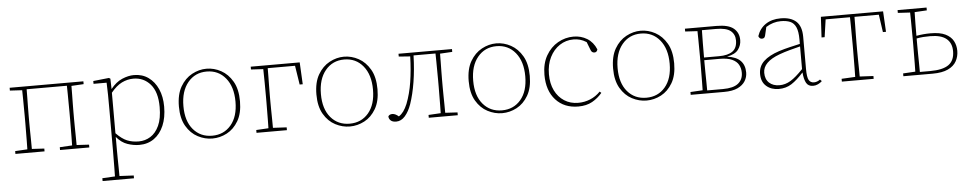

<svg xmlns="http://www.w3.org/2000/svg" viewBox="-41 -799 6847 1359"><g transform="rotate(-5 3383.0 -119.5)"><path d="M45 0V-20L132 -25Q133 -51 133 -84.5Q133 -118 133.5 -151Q134 -184 134 -210V-260Q134 -286 133.5 -319.5Q133 -353 133 -386Q133 -419 132 -445L45 -450V-470H569V-450L482 -445Q482 -419 481.5 -386Q481 -353 480.5 -319.5Q480 -286 480 -260V-210Q480 -184 480.5 -151Q481 -118 481.5 -84.5Q482 -51 482 -25L570 -20V0H362V-20L450 -25Q451 -51 451 -84.5Q451 -118 451.5 -151Q452 -184 452 -210V-260Q452 -287 451.5 -321.5Q451 -356 451 -390Q451 -424 450 -449H164Q164 -424 163.5 -390Q163 -356 162.5 -321.5Q162 -287 162 -260V-210Q162 -184 162.5 -151Q163 -118 163.5 -84.5Q164 -51 164 -25L252 -20V0Z M923 -458Q880 -458 840.5 -438.5Q801 -419 763 -372V-84Q804 -42 840.5 -27Q877 -12 923 -12Q968 -12 1006 -35.5Q1044 -59 1067.5 -109.5Q1091 -160 1091 -242Q1091 -349 1043.5 -403.5Q996 -458 923 -458ZM924 13Q884 13 841 -1.5Q798 -16 763 -58V35Q763 61 763.5 94Q764 127 764.5 160.5Q765 194 765 220L866 225V245H643V225L733 220Q734 194 734 160.5Q734 127 734.5 94Q735 61 735 35V-255Q735 -308 734.5 -358Q734 -408 732 -446H639V-466L751 -478L761 -472L763 -398Q800 -445 844.5 -464Q889 -483 929 -483Q988 -483 1031.5 -452Q1075 -421 1099 -367Q1123 -313 1123 -242Q1123 -164 1098.5 -107Q1074 -50 1029.5 -18.5Q985 13 924 13Z M1444 13Q1391 13 1341 -13Q1291 -39 1259 -93.5Q1227 -148 1227 -233Q1227 -319 1259 -374Q1291 -429 1341 -456Q1391 -483 1444 -483Q1498 -483 1547.5 -456Q1597 -429 1629 -374Q1661 -319 1661 -233Q1661 -148 1629 -93.5Q1597 -39 1547.5 -13Q1498 13 1444 13ZM1444 -7Q1527 -7 1578 -67Q1629 -127 1629 -233Q1629 -339 1578 -401Q1527 -463 1444 -463Q1361 -463 1310 -401Q1259 -339 1259 -233Q1259 -127 1310 -67Q1361 -7 1444 -7Z M1758 -450V-470H2106L2114 -314H2092L2071 -449H1877Q1877 -424 1876.5 -389Q1876 -354 1875.5 -318Q1875 -282 1875 -251V-210Q1875 -184 1875.5 -151Q1876 -118 1876.5 -84.5Q1877 -51 1877 -25L1974 -20V0H1758V-20L1845 -25Q1846 -51 1846 -84.5Q1846 -118 1846.5 -151Q1847 -184 1847 -210V-251Q1847 -296 1846.5 -351Q1846 -406 1845 -445Z M2421 13Q2368 13 2318 -13Q2268 -39 2236 -93.5Q2204 -148 2204 -233Q2204 -319 2236 -374Q2268 -429 2318 -456Q2368 -483 2421 -483Q2475 -483 2524.5 -456Q2574 -429 2606 -374Q2638 -319 2638 -233Q2638 -148 2606 -93.5Q2574 -39 2524.5 -13Q2475 13 2421 13ZM2421 -7Q2504 -7 2555 -67Q2606 -127 2606 -233Q2606 -339 2555 -401Q2504 -463 2421 -463Q2338 -463 2287 -401Q2236 -339 2236 -233Q2236 -127 2287 -67Q2338 -7 2421 -7Z M2750 7Q2724 7 2711 -5.5Q2698 -18 2698 -35Q2707 -49 2727 -49Q2748 -49 2772 -28Q2791 -40 2805.5 -60Q2820 -80 2833 -111Q2860 -180 2873 -263Q2886 -346 2889 -444L2808 -450V-470H3188V-450L3101 -445Q3101 -419 3100.5 -386Q3100 -353 3099.5 -319.5Q3099 -286 3099 -260V-210Q3099 -184 3099.5 -151Q3100 -118 3100.5 -84.5Q3101 -51 3101 -25L3188 -20V0H2982V-20L3069 -25Q3070 -51 3070 -84.5Q3070 -118 3070.5 -151Q3071 -184 3071 -210V-260Q3071 -287 3070.5 -321.5Q3070 -356 3070 -390Q3070 -424 3069 -449H2913Q2910 -347 2896 -260.5Q2882 -174 2859 -107Q2841 -56 2813.5 -24.5Q2786 7 2750 7Z M3503 13Q3450 13 3400 -13Q3350 -39 3318 -93.5Q3286 -148 3286 -233Q3286 -319 3318 -374Q3350 -429 3400 -456Q3450 -483 3503 -483Q3557 -483 3606.5 -456Q3656 -429 3688 -374Q3720 -319 3720 -233Q3720 -148 3688 -93.5Q3656 -39 3606.5 -13Q3557 13 3503 13ZM3503 -7Q3586 -7 3637 -67Q3688 -127 3688 -233Q3688 -339 3637 -401Q3586 -463 3503 -463Q3420 -463 3369 -401Q3318 -339 3318 -233Q3318 -127 3369 -67Q3420 -7 3503 -7Z M4044 13Q3944 13 3884 -52.5Q3824 -118 3824 -231Q3824 -311 3856.5 -367.5Q3889 -424 3941 -453.5Q3993 -483 4052 -483Q4105 -483 4148 -457Q4191 -431 4213 -378Q4208 -358 4191 -358Q4172 -358 4165 -377L4142 -436Q4118 -451 4096 -457Q4074 -463 4050 -463Q3996 -463 3952 -434Q3908 -405 3882 -353Q3856 -301 3856 -232Q3856 -166 3880 -117Q3904 -68 3947 -40.5Q3990 -13 4046 -13Q4090 -13 4130.5 -29.5Q4171 -46 4203 -79L4214 -69Q4184 -33 4143 -10Q4102 13 4044 13Z M4529 13Q4476 13 4426 -13Q4376 -39 4344 -93.5Q4312 -148 4312 -233Q4312 -319 4344 -374Q4376 -429 4426 -456Q4476 -483 4529 -483Q4583 -483 4632.5 -456Q4682 -429 4714 -374Q4746 -319 4746 -233Q4746 -148 4714 -93.5Q4682 -39 4632.5 -13Q4583 13 4529 13ZM4529 -7Q4612 -7 4663 -67Q4714 -127 4714 -233Q4714 -339 4663 -401Q4612 -463 4529 -463Q4446 -463 4395 -401Q4344 -339 4344 -233Q4344 -127 4395 -67Q4446 -7 4529 -7Z M4960 -210Q4960 -183 4960.5 -148.5Q4961 -114 4961.5 -80.5Q4962 -47 4962 -21H5074Q5148 -21 5182.5 -48.5Q5217 -76 5217 -125Q5217 -156 5203.5 -181Q5190 -206 5157.5 -221Q5125 -236 5068 -236H4960ZM4843 0V-20L4930 -25Q4931 -51 4931 -84.5Q4931 -118 4931.5 -151Q4932 -184 4932 -210V-260Q4932 -286 4931.5 -319.5Q4931 -353 4931 -386Q4931 -419 4930 -445L4843 -450V-470H5067Q5152 -470 5189 -439Q5226 -408 5226 -356Q5226 -319 5203.5 -288.5Q5181 -258 5123 -247Q5188 -238 5218 -207Q5248 -176 5248 -123Q5248 -91 5231 -63Q5214 -35 5177.5 -17.5Q5141 0 5080 0ZM5062 -449H4962Q4961 -412 4960.5 -358Q4960 -304 4960 -255H5066Q5131 -255 5163.5 -279Q5196 -303 5196 -356Q5196 -399 5165.5 -424Q5135 -449 5062 -449Z M5712 12Q5678 12 5663.5 -14Q5649 -40 5645 -89Q5599 -38 5559.5 -12.5Q5520 13 5468 13Q5415 13 5380 -17.5Q5345 -48 5345 -104Q5345 -158 5383 -194Q5421 -230 5494 -254Q5532 -266 5570.5 -275Q5609 -284 5644 -292V-324Q5644 -380 5630.5 -410.5Q5617 -441 5590.5 -452.5Q5564 -464 5524 -464Q5468 -464 5418 -432L5404 -372Q5401 -360 5395 -356Q5389 -352 5380 -352Q5363 -352 5356 -372Q5374 -426 5417.5 -455Q5461 -484 5524 -484Q5596 -484 5634 -449.5Q5672 -415 5672 -340V-112Q5672 -52 5684 -32Q5696 -12 5720 -12Q5743 -12 5764 -28L5776 -16Q5764 -4 5747 4Q5730 12 5712 12ZM5375 -110Q5375 -64 5402.5 -38.5Q5430 -13 5476 -13Q5517 -13 5555 -36Q5593 -59 5644 -113V-274Q5608 -265 5569 -254.5Q5530 -244 5495 -231Q5375 -187 5375 -110Z M5801 -324 5809 -470H6251L6259 -324H6237L6219 -449H6046Q6046 -424 6045.5 -390Q6045 -356 6044.5 -321.5Q6044 -287 6044 -260V-210Q6044 -184 6044.5 -151Q6045 -118 6045.5 -84.5Q6046 -51 6046 -25L6143 -20V0H5917V-20L6014 -25Q6015 -51 6015 -84.5Q6015 -118 6015.5 -151Q6016 -184 6016 -210V-260Q6016 -287 6015.5 -321.5Q6015 -356 6015 -390Q6015 -424 6014 -449H5841L5823 -324Z M6471 -210Q6471 -183 6471.5 -148.5Q6472 -114 6472.5 -80Q6473 -46 6473 -20H6546Q6636 -20 6678 -50Q6720 -80 6720 -146Q6720 -204 6682.5 -235Q6645 -266 6567 -266Q6542 -266 6519 -264.5Q6496 -263 6471 -258ZM6354 -450V-470H6560V-450L6473 -445Q6472 -411 6471.5 -363.5Q6471 -316 6471 -277Q6521 -286 6572 -286Q6639 -286 6677.5 -267Q6716 -248 6733 -216.5Q6750 -185 6750 -146Q6750 -106 6731.5 -72.5Q6713 -39 6671.5 -19.5Q6630 0 6561 0H6354V-20L6441 -25Q6442 -51 6442 -84.5Q6442 -118 6442.5 -151Q6443 -184 6443 -210V-260Q6443 -286 6442.5 -319.5Q6442 -353 6442 -386Q6442 -419 6441 -445Z"/></g></svg>

Font: Source Serif 4 ExtraLight
Style: Regular
Weight: 200
Designer: Frank Grießhammer
Foundry: Adobe
Version: Version 4.005;hotconv 1.1.0;makeotfexe 2.6.0